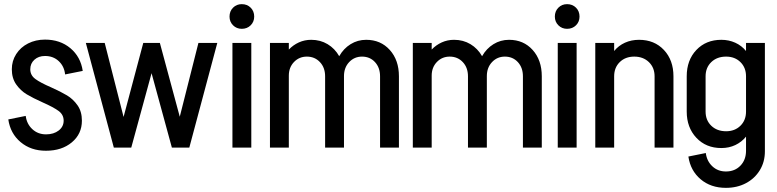

<svg xmlns="http://www.w3.org/2000/svg" viewBox="-20 -712 3749 926"><path d="M226 -291Q273 -270 303 -252Q333 -234 354 -204Q375 -174 375 -130Q375 -66 326.5 -25.5Q278 15 202 15H201Q129 15 79.5 -26.5Q30 -68 20 -136L104 -153Q109 -114 136 -89Q163 -64 202 -64Q239 -64 263 -82.5Q287 -101 287 -130Q287 -159 262.5 -177Q238 -195 186 -218Q139 -239 109 -257Q79 -275 58 -305Q37 -335 37 -378Q37 -418 58 -451Q79 -484 115.5 -502.5Q152 -521 197 -521Q270 -521 319.5 -479.5Q369 -438 379 -370L294 -353Q290 -392 263.5 -417Q237 -442 197 -442Q166 -442 146 -424Q126 -406 126 -378Q126 -349 150.5 -331Q175 -313 226 -291Z M847 -149 937 -505H1028L893 0H809L711 -359L613 0H529L394 -505H485L576 -148L671 -505H751Z M1192 0H1101V-505H1192ZM1087 -632Q1087 -658 1104 -675Q1121 -692 1146 -692Q1172 -692 1189 -675Q1206 -658 1206 -632Q1206 -607 1189 -590Q1172 -573 1146 -573Q1121 -573 1104 -590Q1087 -607 1087 -632Z M1904 -344V0H1813V-344Q1813 -386 1788.5 -412.5Q1764 -439 1726 -439Q1689 -439 1664 -412.5Q1639 -386 1639 -345V-344V0H1548V-344Q1548 -386 1523 -412.5Q1498 -439 1460 -439Q1423 -439 1398 -413Q1373 -387 1373 -347V0H1282V-505H1373V-473Q1394 -495 1421.5 -507.5Q1449 -520 1481 -520Q1525 -520 1560 -499Q1595 -478 1616 -441Q1637 -478 1671 -499Q1705 -520 1746 -520Q1816 -520 1860 -471Q1904 -422 1904 -344Z M2593 -344V0H2502V-344Q2502 -386 2477.5 -412.5Q2453 -439 2415 -439Q2378 -439 2353 -412.5Q2328 -386 2328 -345V-344V0H2237V-344Q2237 -386 2212 -412.5Q2187 -439 2149 -439Q2112 -439 2087 -413Q2062 -387 2062 -347V0H1971V-505H2062V-473Q2083 -495 2110.5 -507.5Q2138 -520 2170 -520Q2214 -520 2249 -499Q2284 -478 2305 -441Q2326 -478 2360 -499Q2394 -520 2435 -520Q2505 -520 2549 -471Q2593 -422 2593 -344Z M2761 0H2670V-505H2761ZM2656 -632Q2656 -658 2673 -675Q2690 -692 2715 -692Q2741 -692 2758 -675Q2775 -658 2775 -632Q2775 -607 2758 -590Q2741 -573 2715 -573Q2690 -573 2673 -590Q2656 -607 2656 -632Z M3228 -344V0H3137V-344Q3137 -386 3109.5 -412.5Q3082 -439 3039 -439Q2996 -439 2969 -412.5Q2942 -386 2942 -344V0H2851V-505H2942V-466Q2963 -492 2994 -506Q3025 -520 3062 -520Q3136 -520 3182 -471Q3228 -422 3228 -344Z M3578 -505H3669V18Q3669 69 3644.5 109Q3620 149 3577.5 171.5Q3535 194 3481 194Q3408 194 3359 152.5Q3310 111 3300 43L3384 26Q3389 65 3415.5 90Q3442 115 3481 115Q3524 115 3551 87Q3578 59 3578 15V-53Q3557 -27 3526.5 -12.5Q3496 2 3459 2Q3385 2 3338.5 -47.5Q3292 -97 3292 -174V-344Q3292 -422 3338.5 -471Q3385 -520 3459 -520Q3495 -520 3526 -506Q3557 -492 3578 -466ZM3578 -174V-344Q3578 -386 3551 -412.5Q3524 -439 3482 -439Q3438 -439 3410.5 -412.5Q3383 -386 3383 -344V-174Q3383 -132 3410.5 -105.5Q3438 -79 3482 -79Q3524 -79 3551 -105.5Q3578 -132 3578 -174Z"/></svg>

Font: Akshar
Style: Regular
Weight: 400
Designer: Tall Chai
Foundry: Tall Chai
Version: Version 1.000